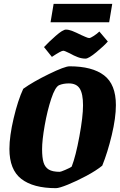

<svg xmlns="http://www.w3.org/2000/svg" viewBox="-20 -967 623 999"><path d="M29 -192Q29 -258 51 -351.5Q73 -445 101 -505Q151 -541 234 -581.5Q317 -622 342 -622Q460 -622 521.5 -575Q583 -528 583 -420Q583 -354 561.5 -264Q540 -174 512 -105Q480 -79 429.5 -52Q379 -25 333.5 -6.5Q288 12 271 12Q153 12 91 -36Q29 -84 29 -192ZM353 -100Q374 -154 393 -257Q412 -360 412 -419Q412 -479 395 -506Q378 -533 338 -533Q310 -533 288 -524Q267 -515 246.5 -453Q226 -391 212.5 -314Q199 -237 199 -191Q199 -147 206.5 -122Q214 -97 233.5 -85Q253 -73 291 -73Q296 -73 319.5 -83Q343 -93 353 -100ZM342 -690Q316 -703 309 -703Q298 -703 250 -671L209 -722Q233 -748 270 -780.5Q307 -813 323 -813Q338 -813 357 -805.5Q376 -798 402 -785Q409 -782 423.5 -775.5Q438 -769 444 -769Q451 -769 468.5 -780.5Q486 -792 497 -803L541 -751Q522 -729 481.5 -695.5Q441 -662 425 -662Q405 -662 385 -669.5Q365 -677 342 -690ZM259 -947H564L548 -851H243Z"/></svg>

Font: Grenze ExtraBold
Style: Italic
Weight: 800
Italic angle: -10°
Designer: Renata Polastri
Foundry: Omnibus-Type
Version: Version 1.002; ttfautohint (v1.8)